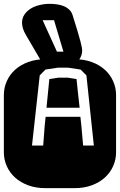

<svg xmlns="http://www.w3.org/2000/svg" viewBox="-22 -976 622 996"><path d="M364.3 -668.9Q413.6 -668.9 453.6 -654.3Q493.7 -639.6 521.7 -614.3Q549.8 -588.9 564.9 -554.9Q580.1 -521 580.1 -482.9V-186Q580.1 -147.9 564.9 -114Q549.8 -80.1 521.7 -54.7Q493.7 -29.3 453.6 -14.6Q413.6 0 364.3 0H213.9Q164.6 0 124.5 -14.6Q84.5 -29.3 56.4 -54.7Q28.3 -80.1 13.2 -114Q-2 -147.9 -2 -186V-482.9Q-2 -521 13.2 -554.9Q28.3 -588.9 56.4 -614.3Q84.5 -639.6 124.5 -654.3Q164.6 -668.9 213.9 -668.9ZM409.2 -221.2H464.8L426.3 -585L396 -615.2L331.1 -625H278.8L213.9 -615.2L184.1 -585L144 -221.2H202.1L210 -325.2L214.8 -370.1H395L399.9 -325.2ZM375 -565.9Q378.4 -526.4 382.8 -491.2Q387.2 -456.1 391.1 -417H219.2L233.9 -565.9Q247.6 -567.4 257.6 -569.3Q267.6 -571.3 281.2 -573.2H329.1ZM211.4 -631.3Q206.1 -636.7 201.2 -644Q196.3 -651.4 190.4 -661.1L113.3 -793Q102.1 -811.5 97.2 -827.9Q92.3 -844.2 92.3 -857.9Q92.3 -881.8 104.5 -900.1Q116.7 -918.5 136.7 -930.9Q156.7 -943.4 182.9 -949.7Q209 -956.1 236.3 -956.1Q256.8 -956.1 275.6 -953.1Q294.4 -950.2 309.8 -943.8Q325.2 -937.5 336.4 -926.8Q347.7 -916 353.5 -900.9Q370.1 -848.6 380.1 -814.9Q390.1 -781.2 395.5 -760.5Q400.9 -739.7 402.6 -729.5Q404.3 -719.2 404.3 -714.4Q404.3 -699.7 399.4 -686.8Q394.5 -673.8 386.2 -663.1Q377.9 -652.3 367.2 -644.3Q356.4 -636.2 345.2 -631.3ZM273.4 -708H307.1L258.3 -871.1H199.2Z"/></svg>

Font: Monofett
Style: Regular
Weight: 400
Designer: vernon adams
Foundry: vernon adams
Version: Version 1.000